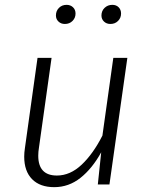

<svg xmlns="http://www.w3.org/2000/svg" viewBox="-20 -762 613 793"><path d="M80 -115Q80 -132 83 -151L135 -523H193L141 -153Q138 -135 138 -119Q138 -37 215 -37Q270 -37 317.5 -82Q365 -127 403 -202L448 -523H506L432 0H384L398 -133Q361 -66 312.5 -27.5Q264 11 204 11Q145 11 112.5 -22Q80 -55 80 -115ZM211 -698Q211 -717 223.5 -729.5Q236 -742 255 -742Q271 -742 281.5 -732Q292 -722 292 -706Q292 -688 279.5 -675.5Q267 -663 248 -663Q232 -663 221.5 -673Q211 -683 211 -698ZM399 -698Q399 -717 412 -729.5Q425 -742 444 -742Q460 -742 470 -732Q480 -722 480 -706Q480 -688 467.5 -675.5Q455 -663 436 -663Q420 -663 409.5 -673Q399 -683 399 -698Z"/></svg>

Font: FiraGO Light
Style: Italic
Weight: 300
Italic angle: -8°
Designer: bBox Type GmbH
Foundry: bBox Type GmbH
Version: Version 1.001